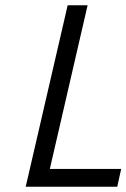

<svg xmlns="http://www.w3.org/2000/svg" viewBox="-20 -712 482 732"><path d="M442 -68H170L314 -692H238L78 0H427Z"/></svg>

Font: RazerF5
Style: Italic
Weight: 400
Foundry: Razer Inc.
Version: Version 2